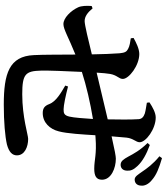

<svg xmlns="http://www.w3.org/2000/svg" viewBox="51 -914 897 1040"><g transform="rotate(90 500.0 -393.5)"><path d="M828 -639C842 -614 852 -599 870 -598C889 -597 904 -609 904 -634C905 -652 899 -668 879 -689C854 -716 815 -738 765 -756L754 -744C794 -703 812 -669 828 -639ZM909 -715C925 -693 935 -674 952 -674C973 -674 985 -689 985 -710C987 -726 978 -749 955 -767C927 -792 890 -806 836 -822L826 -808C868 -774 893 -739 909 -715ZM536 -740C558 -736 576 -734 594 -729C614 -722 624 -712 625 -695C628 -653 627 -582 626 -528L373 -468C375 -499 377 -525 380 -541C387 -580 407 -588 407 -610C407 -643 334 -699 272 -699C244 -699 210 -682 185 -668L187 -653C207 -650 229 -647 245 -638C260 -630 265 -621 268 -593C271 -556 273 -500 274 -442C201 -424 114 -403 94 -403C69 -403 47 -419 25 -446L12 -441C10 -413 11 -386 19 -368C38 -327 77 -288 110 -288C138 -288 183 -316 275 -353C276 -266 275 -183 278 -128C284 6 378 35 547 35C641 35 718 28 762 18C803 7 821 -11 821 -36C821 -78 775 -97 732 -97C710 -97 615 -65 490 -65C381 -65 364 -82 362 -167C361 -210 365 -304 369 -388C443 -412 538 -434 624 -448C621 -403 617 -344 611 -320C604 -291 592 -289 571 -289C551 -289 498 -300 448 -313L443 -298C484 -274 529 -248 543 -212C553 -185 567 -176 592 -176C643 -176 679 -214 691 -263C703 -307 708 -395 712 -461L725 -462C815 -469 845 -455 893 -455C931 -455 953 -465 953 -497C953 -547 890 -572 839 -572C826 -572 793 -566 718 -549L725 -630C729 -667 750 -681 750 -701C750 -735 678 -788 616 -788C591 -788 561 -772 534 -754Z"/></g></svg>

Font: Noto Serif CJK KR
Style: Bold
Weight: 700
Designer: Ryoko NISHIZUKA 西塚涼子 (kana & ideographs); Frank Grießhammer (Latin, Greek & Cyrillic); Wenlong ZHANG 张文龙 (bopomofo); San
Foundry: Adobe
Version: Version 2.001;hotconv 1.1.0;makeotfexe 2.6.0